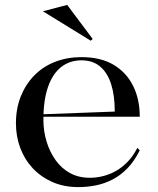

<svg xmlns="http://www.w3.org/2000/svg" viewBox="-20 -748 643 783"><path d="M312 -515Q392 -515 444.5 -483Q497 -451 523.5 -396.5Q550 -342 550 -272H155V-282L448 -293Q448 -359 433 -405.5Q418 -452 388 -477Q358 -502 312 -502Q265 -502 230 -475Q195 -448 176 -394Q157 -340 157 -260Q157 -213 170 -170.5Q183 -128 207 -94.5Q231 -61 266 -42Q301 -23 346 -23Q376 -23 405 -31Q434 -39 459 -54.5Q484 -70 504.5 -92.5Q525 -115 540 -145L550 -135Q528 -91 500 -62Q472 -33 439 -16Q406 1 371 8Q336 15 300 15Q240 15 193 -6Q146 -27 113 -62.5Q80 -98 62.5 -145Q45 -192 45 -245Q45 -306 65 -355.5Q85 -405 120.5 -441Q156 -477 205 -496Q254 -515 312 -515ZM350 -582 155 -702 254 -728 358 -589Z"/></svg>

Font: Kalnia
Style: Regular
Weight: 400
Designer: Frida Medrano
Foundry: Frida Medrano
Version: Version 1.105